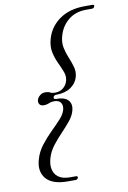

<svg xmlns="http://www.w3.org/2000/svg" viewBox="-94 -797 650 973"><g transform="rotate(-10 230.5 -310.0)"><path d="M177.5 -313.5Q175 -303 187.5 -303Q232.5 -303 250 -283.5Q267.5 -264 260 -233Q253.5 -206 232.8 -180.5Q212 -155 186.8 -128.8Q161.5 -102.5 139.5 -74Q117.5 -45.5 108 -12.5Q93.5 37.5 114.5 69Q135.5 100.5 190 100.5H219.5Q230 100.5 227.5 110Q224.5 119 213.5 119H174.5Q95 119 63.2 81Q31.5 43 49 -16.5Q60 -55 84.8 -86.8Q109.5 -118.5 137.2 -145.8Q165 -173 186.8 -196.8Q208.5 -220.5 214.5 -243.5Q219.5 -265 210.2 -279Q201 -293 176 -293Q161 -293 149 -287.5Q137 -282 122.5 -282Q106 -282 99.8 -291.8Q93.5 -301.5 97 -314Q100.5 -326 112.2 -335.8Q124 -345.5 140.5 -345.5Q155.5 -345.5 164.5 -340.2Q173.5 -335 189 -335Q214 -335 231 -348.8Q248 -362.5 254 -383.5Q260.5 -406.5 251.5 -430.2Q242.5 -454 229.8 -480.8Q217 -507.5 210.2 -539Q203.5 -570.5 214.5 -608.5Q231 -667 282.5 -703.8Q334 -740.5 413 -740.5H451.5Q463.5 -740.5 460 -731Q457 -721.5 445.5 -721.5H416.5Q362 -721.5 325 -691.2Q288 -661 274.5 -612.5Q265 -579.5 271 -551.2Q277 -523 288 -497Q299 -471 306 -446Q313 -421 305.5 -394Q296.5 -363 267.2 -343.2Q238 -323.5 193 -323.5Q180.5 -323.5 177.5 -313.5Z"/></g></svg>

Font: Fraunces 72pt S000 Light
Style: Italic
Weight: 300
Italic angle: -16°
Version: Version 1.000; ttfautohint (v1.8.3)